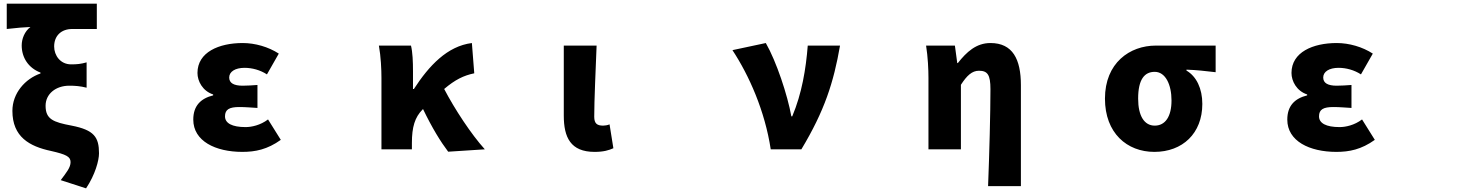

<svg xmlns="http://www.w3.org/2000/svg" viewBox="-20 -779 8040 1053"><path d="M313 209 452 254C502 179 523 101 523 62C523 -27 496 -66 373 -90C272 -109 230 -125 230 -199C230 -264 286 -309 360 -309C391 -309 420 -307 455 -298V-437C423 -428 403 -426 370 -426C311 -426 277 -475 277 -524C277 -583 316 -620 376 -620H511V-759H17V-620C79 -627 106 -629 147 -631C115 -607 99 -566 99 -530C99 -463 136 -406 202 -381V-376C118 -347 48 -268 48 -171C48 -28 142 24 260 49C343 68 367 80 367 110C367 140 345 166 313 209Z M1309 54C1380 54 1446 41 1520 -12L1450 -124C1408 -92 1359 -82 1327 -82C1253 -82 1214 -103 1214 -141C1214 -179 1238 -192 1293 -192C1324 -192 1359 -189 1392 -187V-313C1366 -311 1335 -309 1311 -309C1263 -309 1237 -323 1237 -354C1237 -386 1270 -407 1321 -407C1363 -407 1407 -395 1444 -371L1509 -485C1452 -522 1379 -543 1311 -543C1181 -543 1063 -493 1063 -379C1063 -334 1091 -280 1149 -261V-256C1081 -239 1040 -199 1040 -123C1040 -5 1162 54 1309 54Z M2072 -352V40H2239V5C2239 -82 2255 -136 2298 -179L2300 -181C2350 -77 2397 -1 2438 53L2639 40C2564 -43 2474 -180 2416 -291C2476 -342 2523 -365 2581 -377L2568 -543C2433 -526 2333 -419 2250 -291H2245V-387C2245 -441 2243 -492 2234 -529H2058C2069 -468 2072 -397 2072 -352Z M3241 54C3291 54 3319 45 3344 34L3323 -97C3312 -92 3297 -90 3288 -90C3255 -90 3239 -101 3239 -139C3239 -229 3247 -399 3252 -529H3072V-145C3072 -26 3109 54 3241 54Z M4207 40H4375C4502 -171 4552 -327 4587 -529H4410C4400 -401 4378 -267 4325 -141H4320C4299 -258 4238 -442 4180 -543L3997 -504C4088 -366 4175 -171 4207 40Z M5399 242H5579V-312C5579 -454 5534 -543 5412 -543C5334 -543 5281 -494 5233 -433H5230L5217 -529H5059C5069 -466 5072 -397 5072 -352V40H5250V-314C5283 -365 5311 -391 5349 -391C5396 -391 5412 -369 5412 -290C5412 -163 5406 65 5399 242Z M6311 54C6465 54 6574 -47 6574 -209C6574 -293 6542 -360 6487 -392V-397C6546 -395 6585 -390 6647 -383V-529H6319C6176 -529 6040 -434 6040 -238C6040 -49 6161 54 6311 54ZM6222 -238C6222 -344 6257 -385 6313 -385C6372 -385 6405 -315 6405 -228C6405 -140 6371 -90 6313 -90C6256 -90 6222 -143 6222 -238Z M7309 54C7380 54 7446 41 7520 -12L7450 -124C7408 -92 7359 -82 7327 -82C7253 -82 7214 -103 7214 -141C7214 -179 7238 -192 7293 -192C7324 -192 7359 -189 7392 -187V-313C7366 -311 7335 -309 7311 -309C7263 -309 7237 -323 7237 -354C7237 -386 7270 -407 7321 -407C7363 -407 7407 -395 7444 -371L7509 -485C7452 -522 7379 -543 7311 -543C7181 -543 7063 -493 7063 -379C7063 -334 7091 -280 7149 -261V-256C7081 -239 7040 -199 7040 -123C7040 -5 7162 54 7309 54Z"/></svg>

Font: コーポレート・ロゴ ver3 Bold
Style: Regular
Weight: 700
Designer: [KANA_main] LOGOTYPE.JP [Source Han Sans] Ryoko NISHIZUKA 西塚涼子 (kana, bopomofo & ideographs); Paul D. Hunt (Latin, Greek
Version: Version 12.001;FEAKit 1.0